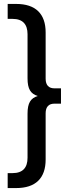

<svg xmlns="http://www.w3.org/2000/svg" viewBox="-20 -762 388 976"><path d="M62 194C161 194 212 144 212 49V-186C212 -220 229 -235 256 -235H290V-313H256C229 -313 212 -328 212 -362V-597C212 -692 161 -742 62 -742H19V-666H44C96 -666 120 -638 120 -588V-364C120 -309 136 -285 172 -274C136 -263 120 -239 120 -184V40C120 90 96 118 44 118H19V194Z"/></svg>

Font: Montserrat-Alt1 Med
Style: Regular
Weight: 500
Designer: Differentunic
Foundry: Differentunic
Version: Version 7.222